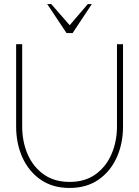

<svg xmlns="http://www.w3.org/2000/svg" viewBox="-20 -919 690 952"><path d="M325 13Q241 13 181.8 -28Q122.5 -69 91.2 -138.2Q60 -207.5 60 -292V-700H90V-292Q90 -217 117 -154.5Q144 -92 196.5 -54.5Q249 -17 325 -17Q402 -17 454.2 -55Q506.5 -93 533.2 -155.5Q560 -218 560 -292V-700H590V-292Q590 -207.5 558.8 -138.2Q527.5 -69 468.2 -28Q409 13 325 13ZM310 -755 214 -899H234L325.5 -794L415.5 -899H435.5L340 -755Z"/></svg>

Font: Urbanist Thin
Style: Regular
Weight: 100
Designer: Corey Hu
Foundry: Corey Hu
Version: Version 1.330; ttfautohint (v1.8.4.7-5d5b)